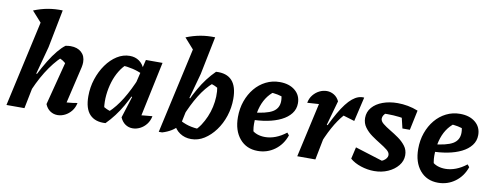

<svg xmlns="http://www.w3.org/2000/svg" viewBox="-63 -1067 3592 1398"><g transform="rotate(10 1733.0 -368.5)"><path d="M160 -88 147 -139Q171 -201 199.5 -257.5Q228 -314 257.5 -362Q287 -410 316 -445Q345 -480 371 -499Q381 -501 390.5 -502Q400 -503 408 -503Q459 -503 488.5 -476Q518 -449 518 -403Q518 -395 517 -386Q516 -377 514 -367L450 -94Q477 -96 494 -98.5Q511 -101 529 -104Q522 -69 502 -44Q482 -19 455 -5.5Q428 8 400 8Q370 8 345.5 -8.5Q321 -25 308 -57L393 -386L402 -363Q384 -380 369.5 -389.5Q355 -399 334 -405L360 -412Q303 -359 252.5 -278Q202 -197 160 -88ZM22 0 180 -711 306 -749 251 -468 196 -263 207 -259 155 0ZM172 -623 93 -711Q147 -733 199 -742Q251 -751 306 -749Z M755 5Q679 10 638.5 -32.5Q598 -75 598 -167Q598 -233 618 -294Q638 -355 672.5 -403.5Q707 -452 751.5 -480Q796 -508 845 -508Q885 -508 914.5 -487.5Q944 -467 958 -429L957 -392Q888 -426 792 -431L837 -445Q807 -420 783 -381Q759 -342 744.5 -295Q730 -248 725 -197.5Q720 -147 727 -97L713 -116Q730 -105 748 -96.5Q766 -88 786 -85L764 -82Q813 -127 856.5 -197.5Q900 -268 940 -366L962 -344Q920 -234 870.5 -147.5Q821 -61 755 5ZM989 -31 965 -92Q993 -95 1022.5 -98.5Q1052 -102 1083 -104Q1076 -69 1056.5 -44Q1037 -19 1010 -5.5Q983 8 955 8Q925 8 901 -8.5Q877 -25 863 -57L913 -216L899 -222L965 -499H1088Z M1388 11Q1341 11 1304.5 -13.5Q1268 -38 1252 -81L1275 -118Q1313 -94 1354 -82.5Q1395 -71 1447 -70L1401 -55Q1426 -76 1446 -106.5Q1466 -137 1481.5 -173Q1497 -209 1505.5 -247.5Q1514 -286 1515.5 -325Q1517 -364 1510 -401L1525 -381Q1507 -394 1489 -401.5Q1471 -409 1453 -413L1476 -416Q1425 -372 1381.5 -301.5Q1338 -231 1301 -138L1278 -160Q1321 -269 1369.5 -354Q1418 -439 1483 -503Q1561 -508 1601 -465Q1641 -422 1641 -330Q1641 -264 1621 -203Q1601 -142 1565.5 -94Q1530 -46 1485 -17.5Q1440 11 1388 11ZM1148 0 1306 -711 1433 -749 1376 -468 1325 -282 1337 -276 1296 -79Q1270 -48 1240 -29.5Q1210 -11 1173 0ZM1298 -623 1220 -711Q1272 -732 1324 -741.5Q1376 -751 1433 -749Z M1881 12Q1797 12 1747 -47.5Q1697 -107 1697 -206Q1697 -270 1716.5 -325Q1736 -380 1770.5 -421.5Q1805 -463 1852 -486.5Q1899 -510 1954 -510Q2024 -510 2067 -474.5Q2110 -439 2110 -380Q2110 -337 2084.5 -304Q2059 -271 2014.5 -249Q1970 -227 1912 -216Q1854 -205 1788 -205V-257Q1896 -267 1941.5 -294Q1987 -321 1987 -376Q1987 -408 1975 -435L2013 -399Q1984 -411 1953 -417.5Q1922 -424 1888 -424L1927 -433Q1893 -408 1869.5 -371.5Q1846 -335 1833.5 -286.5Q1821 -238 1821 -176Q1821 -154 1825 -130.5Q1829 -107 1837 -84L1815 -133Q1833 -115 1859 -106Q1885 -97 1916 -97Q1954 -97 1993.5 -112Q2033 -127 2071 -157L2086 -139Q2062 -69 2006.5 -28.5Q1951 12 1881 12Z M2172 0 2276 -466 2294 -404Q2270 -402 2244.5 -400.5Q2219 -399 2176 -396Q2182 -430 2202 -454.5Q2222 -479 2248.5 -492Q2275 -505 2303 -505Q2331 -505 2356 -490Q2381 -475 2395 -445L2344 -263L2357 -259L2306 0ZM2310 -88 2296 -139Q2352 -273 2400 -356Q2448 -439 2491.5 -474.5Q2535 -510 2578 -505L2536 -325L2453 -350Q2415 -307 2379.5 -242.5Q2344 -178 2310 -88Z M2562 -51 2582 -138 2806 -68 2769 -70Q2784 -73 2796.5 -81Q2809 -89 2817 -100Q2825 -111 2825 -123Q2825 -143 2803 -160.5Q2781 -178 2749 -197.5Q2717 -217 2685.5 -239.5Q2654 -262 2632 -292Q2610 -322 2610 -361Q2610 -406 2638.5 -439Q2667 -472 2716 -490Q2765 -508 2826 -508Q2863 -508 2901.5 -501Q2940 -494 2977 -479L2934 -396Q2895 -406 2852.5 -411Q2810 -416 2766 -416Q2748 -416 2730 -415.5Q2712 -415 2694 -413L2757 -422Q2745 -414 2737.5 -402Q2730 -390 2730 -377Q2730 -358 2751.5 -340.5Q2773 -323 2805 -304Q2837 -285 2869 -262.5Q2901 -240 2923 -211Q2945 -182 2945 -143Q2945 -101 2917 -66.5Q2889 -32 2843 -11.5Q2797 9 2741 9Q2692 9 2643 -7Q2594 -23 2562 -51ZM2891 -332 2856 -479H2977L2946 -332Z M3214 12Q3130 12 3080 -47.5Q3030 -107 3030 -206Q3030 -270 3049.5 -325Q3069 -380 3103.5 -421.5Q3138 -463 3185 -486.5Q3232 -510 3287 -510Q3357 -510 3400 -474.5Q3443 -439 3443 -380Q3443 -337 3417.5 -304Q3392 -271 3347.5 -249Q3303 -227 3245 -216Q3187 -205 3121 -205V-257Q3229 -267 3274.5 -294Q3320 -321 3320 -376Q3320 -408 3308 -435L3346 -399Q3317 -411 3286 -417.5Q3255 -424 3221 -424L3260 -433Q3226 -408 3202.5 -371.5Q3179 -335 3166.5 -286.5Q3154 -238 3154 -176Q3154 -154 3158 -130.5Q3162 -107 3170 -84L3148 -133Q3166 -115 3192 -106Q3218 -97 3249 -97Q3287 -97 3326.5 -112Q3366 -127 3404 -157L3419 -139Q3395 -69 3339.5 -28.5Q3284 12 3214 12Z"/></g></svg>

Font: Piazzolla Thin ExtraBold
Style: Italic
Weight: 800
Italic angle: -11.3°
Version: Version 2.005